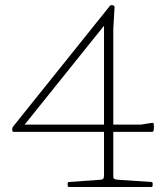

<svg xmlns="http://www.w3.org/2000/svg" viewBox="-20 -746 669 766"><path d="M256 0Q250 0 250 -6V-14Q250 -20 256 -20L382 -29Q390 -30 392.5 -33.5Q395 -37 395 -47V-666L414 -667L64 -231L46 -249H544L580 -255Q590 -257 592 -254.5Q594 -252 594 -244Q594 -240 594 -235.5Q594 -231 593 -226Q592 -220 586 -220H35Q29 -220 29 -226V-231Q29 -235 30 -237Q31 -239 33 -242L418 -722Q422 -727 428 -725H431Q437 -723 437 -717L433 -647Q432 -640 432 -632.5Q432 -625 432 -617V-43Q432 -35 435.5 -32.5Q439 -30 449 -29L583 -20Q589 -20 589 -14V-6Q589 0 583 0Z"/></svg>

Font: Hahmlet Thin
Style: Regular
Weight: 250
Version: Version 1.002